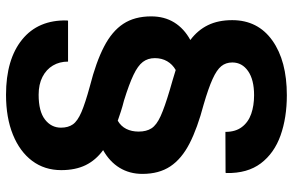

<svg xmlns="http://www.w3.org/2000/svg" viewBox="-190 -572 986 647"><g transform="rotate(-90 303.5 -248.0)"><path d="M306.6 225.1Q231 225.1 171.1 203.9Q111.3 182.6 77.1 137.5Q43 92.3 44.4 21.5L45.4 18.6L183.1 18.1Q183.1 52.2 199.5 73.7Q215.8 95.2 243.7 105Q271.5 114.7 306.6 114.7Q358.9 114.7 387.9 94.5Q417 74.2 417 41.5Q417 19.5 404.5 4.2Q392.1 -11.2 361.3 -25.1Q330.6 -39.1 275.4 -55.2Q195.8 -76.2 144 -102.8Q92.3 -129.4 66.9 -167.5Q41.5 -205.6 41.5 -261.7Q41.5 -304.7 62 -338.4Q82.5 -372.1 121.6 -394Q87.9 -418.5 71 -452.9Q54.2 -487.3 54.2 -535.2Q54.2 -591.3 85.4 -633.1Q116.7 -674.8 173.8 -698Q231 -721.2 308.1 -721.2Q427.2 -721.2 494.1 -667Q561 -612.8 558.6 -515.1L557.6 -512.2H419.9Q419.9 -541 406.7 -563.2Q393.6 -585.4 368.4 -598.4Q343.3 -611.3 308.1 -611.3Q252.4 -611.3 224.9 -590.1Q197.3 -568.8 197.3 -536.1Q197.3 -511.7 208.5 -495.8Q219.7 -480 250 -467Q280.3 -454.1 337.4 -438.5Q418 -418 470 -391.1Q522 -364.3 547.1 -326.2Q572.3 -288.1 572.3 -231.9Q572.3 -187.5 551.8 -154.3Q531.2 -121.1 492.7 -100.1Q525.9 -75.2 542.7 -40.8Q559.6 -6.3 559.6 41Q559.6 127.4 491 176.3Q422.4 225.1 306.6 225.1ZM391.6 -149.4Q410.6 -160.2 421.1 -178.2Q431.6 -196.3 431.6 -219.7Q431.6 -243.2 418.9 -260Q406.2 -276.9 375 -291.7Q343.8 -306.6 288.6 -323.7Q269 -328.6 252.4 -334Q235.8 -339.4 220.7 -344.7Q202.1 -334 193.1 -315.9Q184.1 -297.9 184.1 -274.4Q184.1 -248 195.1 -231Q206.1 -213.9 236.3 -200.2Q266.6 -186.5 324.2 -169.4Q340.8 -164.6 357.7 -159.7Q374.5 -154.8 391.6 -149.4Z"/></g></svg>

Font: Robotiche
Style: Bold
Weight: 700
Designer: Google
Version: Version 2.001